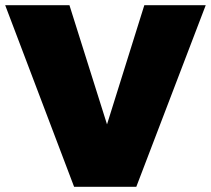

<svg xmlns="http://www.w3.org/2000/svg" viewBox="-25 -721 814 741"><path d="M-5 -701H243L388 -241L532 -701H769L501 0H261Z"/></svg>

Font: Gontserrat Black
Style: Regular
Weight: 900
Designer: Julieta Ulanovsky
Foundry: Julieta Ulanovsky
Version: Version 6.001